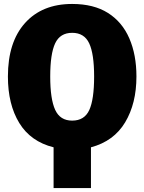

<svg xmlns="http://www.w3.org/2000/svg" viewBox="-20 -736 730 971"><path d="M440 215H251V9Q135 -20 77.5 -114Q20 -208 20 -349Q20 -523 106.5 -619.5Q193 -716 345 -716Q454 -716 526 -670.5Q598 -625 634 -542Q670 -459 670 -349Q670 -213 613 -117.5Q556 -22 440 9ZM345 -126Q407 -126 431.5 -179.5Q456 -233 456 -349Q456 -464 431 -517Q406 -570 345 -570Q284 -570 259 -517Q234 -464 234 -349Q234 -235 259 -180.5Q284 -126 345 -126Z"/></svg>

Font: Trujillo Black
Style: Regular
Weight: 900
Designer: Fira Sans original fonts by bBox Type GmbH, Carrois Corporate GbR, & Edenspiekermann AG / Changes by Cristiano Sobral
Foundry: Fira Sans original fonts by bBox Type GmbH, Carrois Corporate GbR, & Edenspiekermann AG / Changes by Cristiano Sobral
Version: Version 4.301;July 28, 2020;FontCreator 13.0.0.2655 64-bit